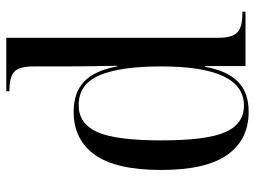

<svg xmlns="http://www.w3.org/2000/svg" viewBox="-120 -680 810 610"><g transform="rotate(-90 285.0 -375.0)"><path d="M235 10Q146 10 98 -58Q50 -126 50 -268Q50 -411 98 -478.5Q146 -546 235 -546Q296 -546 331 -512.5Q366 -479 379 -408H381Q380 -459 379.5 -501.5Q379 -544 379 -571V-673Q379 -719 362 -734.5Q345 -750 304 -750H300V-760H470V-85Q470 -42 487 -26Q504 -10 545 -10H553V0H380V-129H378Q365 -58 330.5 -24Q296 10 235 10ZM255 -5Q379 -5 379 -268Q379 -397 351 -463.5Q323 -530 256 -530Q197 -530 170.5 -471Q144 -412 144 -268Q144 -124 170 -64.5Q196 -5 255 -5Z"/></g></svg>

Font: Noto Serif Display SemiCondensed
Style: Regular
Weight: 400
Width: 4
Designer: Monotype Design Team
Foundry: Monotype Imaging Inc.
Version: Version 2.009